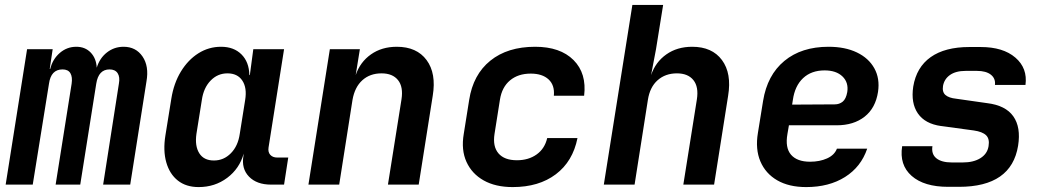

<svg xmlns="http://www.w3.org/2000/svg" viewBox="-20 -750 4240 780"><path d="M3 0 90 -550H194L182 -470H184Q194 -510 223 -535Q252 -560 290 -560Q326 -560 348.5 -536.5Q371 -513 373 -475Q385 -514 414.5 -537Q444 -560 482 -560Q532 -560 559 -520.5Q586 -481 575 -419L509 0H399L463 -410Q468 -437 458 -452.5Q448 -468 425 -468Q380 -468 371 -410L306 0H206L271 -410Q275 -437 266 -452.5Q257 -468 234 -468Q187 -468 179 -410L113 0Z M787 10Q736 10 702.5 -16.5Q669 -43 655.5 -90.5Q642 -138 652 -200L676 -349Q686 -412 715 -459.5Q744 -507 786 -533.5Q828 -560 878 -560Q930 -560 961 -529Q992 -498 993 -445H995L1009 -550H1134L1071 -151Q1068 -132 1078 -121Q1088 -110 1106 -110H1151L1134 0H1081Q1023 0 991.5 -32.5Q960 -65 969 -117L970 -126Q953 -65 903 -27.5Q853 10 787 10ZM849 -98Q889 -98 918 -127.5Q947 -157 954 -206L976 -344Q984 -393 964.5 -422.5Q945 -452 904 -452Q864 -452 835.5 -422.5Q807 -393 800 -344L778 -206Q771 -157 789.5 -127.5Q808 -98 849 -98Z M1233 0 1320 -550H1442L1425 -445Q1443 -498 1487 -529Q1531 -560 1592 -560Q1673 -560 1713 -506Q1753 -452 1738 -361L1681 0H1556L1611 -346Q1619 -397 1597 -424.5Q1575 -452 1530 -452Q1483 -452 1452 -424Q1421 -396 1412 -344L1358 0Z M2063 10Q1993 10 1945 -17Q1897 -44 1875 -92.5Q1853 -141 1864 -206L1886 -344Q1902 -447 1972 -503.5Q2042 -560 2154 -560Q2256 -560 2310 -506Q2364 -452 2353 -361H2230Q2234 -404 2208.5 -427.5Q2183 -451 2136 -451Q2085 -451 2052 -423.5Q2019 -396 2011 -345L1989 -206Q1981 -155 2005 -127Q2029 -99 2080 -99Q2127 -99 2160 -122.5Q2193 -146 2203 -189H2326Q2307 -94 2238 -42Q2169 10 2063 10Z M2433 0 2549 -730H2674L2645 -550L2625 -445Q2643 -498 2687 -529Q2731 -560 2792 -560Q2873 -560 2913 -506Q2953 -452 2938 -361L2881 0H2756L2811 -346Q2819 -397 2797 -424.5Q2775 -452 2730 -452Q2683 -452 2651.5 -424Q2620 -396 2612 -344L2558 0Z M3255 10Q3185 10 3137.5 -17.5Q3090 -45 3069 -94.5Q3048 -144 3059 -210L3080 -340Q3097 -445 3166.5 -502.5Q3236 -560 3346 -560Q3413 -560 3461 -537Q3509 -514 3532 -472.5Q3555 -431 3547 -377Q3537 -311 3492.5 -276Q3448 -241 3379 -241H3185L3179 -206Q3169 -150 3193.5 -121.5Q3218 -93 3271 -93Q3310 -93 3340 -106.5Q3370 -120 3380 -146H3503Q3478 -72 3413 -31Q3348 10 3255 10ZM3198 -325 3371 -326Q3390 -326 3403.5 -337Q3417 -348 3422 -376Q3428 -415 3402.5 -439.5Q3377 -464 3330 -464Q3276 -464 3242.5 -432.5Q3209 -401 3201 -344Z M3832 9Q3734 9 3683.5 -35.5Q3633 -80 3645 -156H3768Q3763 -124 3784 -107Q3805 -90 3847 -90H3891Q3935 -90 3963 -107.5Q3991 -125 3996 -156Q4001 -186 3986 -200.5Q3971 -215 3936 -220L3803 -238Q3738 -247 3709 -289Q3680 -331 3690 -398Q3703 -477 3761 -518Q3819 -559 3918 -559H3964Q4055 -559 4105 -516Q4155 -473 4146 -405H4022Q4025 -431 4005.5 -446.5Q3986 -462 3949 -462H3903Q3863 -462 3839.5 -445.5Q3816 -429 3811 -401Q3807 -376 3821 -364Q3835 -352 3864 -349L3990 -331Q4065 -322 4096.5 -277.5Q4128 -233 4116 -158Q4089 9 3876 9Z"/></svg>

Font: JetBrains Mono NL
Style: Bold Italic
Weight: 700
Italic angle: -9°
Designer: Philipp Nurullin, Konstantin Bulenkov
Foundry: JetBrains
Version: Version 2.304; ttfautohint (v1.8.4.7-5d5b)